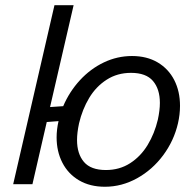

<svg xmlns="http://www.w3.org/2000/svg" viewBox="-20 -710 751 740"><path d="M198.2 -180.7Q198.2 -210.9 205.6 -243.2L160.2 -239.7L105 0H30.8L189.9 -689.9H263.7L172.9 -297.4L223.6 -300.8Q247.6 -356.9 288.1 -400.9Q328.6 -444.8 380.4 -469.5Q432.1 -494.1 488.8 -494.1Q545.9 -494.1 587.6 -469.5Q629.4 -444.8 651.6 -401.4Q673.8 -357.9 673.8 -302.2Q673.8 -269 666 -234.9Q650.4 -167.5 608.9 -111.6Q567.4 -55.7 508.3 -22.9Q449.2 9.8 384.3 9.8Q326.7 9.8 284.7 -14.9Q242.7 -39.6 220.5 -82.8Q198.2 -126 198.2 -180.7ZM588.4 -249Q596.2 -285.2 596.2 -313.5Q596.2 -366.7 569.6 -397.9Q543 -429.2 484.9 -429.2Q432.1 -429.2 391.1 -402.8Q350.1 -376.5 323.7 -332.5Q297.4 -288.6 284.7 -234.9Q276.9 -198.7 276.9 -170.4Q276.9 -117.2 303.5 -85.9Q330.1 -54.7 388.2 -54.7Q440.9 -54.7 481.7 -81.1Q522.5 -107.4 549.1 -151.4Q575.7 -195.3 588.4 -249Z"/></svg>

Font: Acari Sans
Style: Italic
Weight: 400
Italic angle: -13°
Designer: Alfredo Marco Pradil and Stefan Peev
Foundry: Hanken Design Co.
Version: Version 1.045;January 11, 2019;FontCreator 11.5.0.2425 64-bi